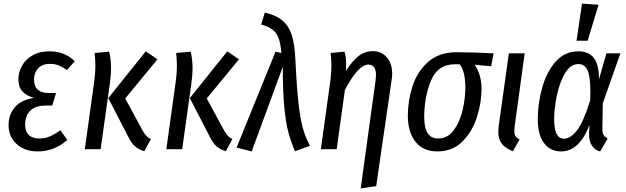

<svg xmlns="http://www.w3.org/2000/svg" viewBox="-20 -820 3437 1055"><path d="M27 -133Q27 -189 61 -230Q95 -271 167 -282Q124 -294 102.5 -318.5Q81 -343 81 -384Q81 -422 100 -457Q119 -492 157.5 -515Q196 -538 252 -538Q335 -538 391 -484L348 -435Q324 -452 303 -460.5Q282 -469 254 -469Q212 -469 189.5 -444.5Q167 -420 167 -383Q167 -346 187.5 -327.5Q208 -309 246 -309H288L267 -240H233Q174 -240 146 -211.5Q118 -183 118 -135Q118 -99 137.5 -79Q157 -59 195 -59Q227 -59 253 -70Q279 -81 312 -104L350 -51Q279 12 187 12Q116 12 71.5 -28.5Q27 -69 27 -133Z M685 -68 575 -281 781 -538 845 -494 668 -279 764 -102Q775 -83 785 -72.5Q795 -62 809 -56L773 11Q739 0 720.5 -17Q702 -34 685 -68ZM496 -360Q504 -415 504 -462Q504 -487 500 -529L580 -536Q590 -492 590 -446Q590 -406 583 -357L533 0H446Z M1133 -68 1023 -281 1229 -538 1293 -494 1116 -279 1212 -102Q1223 -83 1233 -72.5Q1243 -62 1257 -56L1221 11Q1187 0 1168.5 -17Q1150 -34 1133 -68ZM944 -360Q952 -415 952 -462Q952 -487 948 -529L1028 -536Q1038 -492 1038 -446Q1038 -406 1031 -357L981 0H894Z M1603 -496Q1610 -344 1620 -255.5Q1630 -167 1644 -116.5Q1658 -66 1683 -19L1601 11Q1578 -42 1564 -95Q1550 -148 1542 -233Q1534 -318 1534 -453L1363 12L1280 -9L1494 -536L1526 -529Q1522 -579 1511.5 -608.5Q1501 -638 1478.5 -656.5Q1456 -675 1415 -685L1435 -751Q1496 -737 1531 -708Q1566 -679 1582.5 -629Q1599 -579 1603 -496Z M2044 -380Q2046 -400 2046 -407Q2046 -465 2004 -465Q1948 -465 1875 -325L1830 0H1743L1793 -360Q1801 -415 1801 -462Q1801 -487 1797 -529L1873 -536Q1882 -507 1882 -464Q1882 -443 1881 -431Q1915 -484 1949.5 -511.5Q1984 -539 2028 -539Q2076 -539 2105.5 -505Q2135 -471 2135 -414Q2135 -399 2132 -381L2047 203L1962 215Z M2221 -184Q2221 -265 2246 -344.5Q2271 -424 2331 -478.5Q2391 -533 2489 -533Q2572 -533 2692 -527L2679 -456L2588 -464Q2605 -442 2615.5 -407Q2626 -372 2626 -333Q2626 -257 2601 -177.5Q2576 -98 2521.5 -43Q2467 12 2383 12Q2306 12 2263.5 -40.5Q2221 -93 2221 -184ZM2537 -338Q2537 -427 2506 -467H2480Q2385 -467 2348 -376.5Q2311 -286 2311 -176Q2311 -59 2387 -59Q2441 -59 2474.5 -106Q2508 -153 2522.5 -217.5Q2537 -282 2537 -338Z M2808 -126Q2806 -106 2806 -101Q2806 -83 2812.5 -72.5Q2819 -62 2835 -53L2798 11Q2757 -5 2737.5 -30Q2718 -55 2718 -95Q2718 -103 2720 -125L2776 -527H2863Z M3271 -383 3312 -527H3389L3292 -252L3290 -110Q3290 -90 3296.5 -78.5Q3303 -67 3319 -59L3278 12Q3250 6 3233 -19Q3216 -44 3217 -84L3219 -133Q3163 12 3063 12Q3004 12 2969.5 -33.5Q2935 -79 2935 -164Q2935 -250 2958.5 -336Q2982 -422 3032 -480Q3082 -538 3158 -538Q3215 -538 3243.5 -501Q3272 -464 3271 -383ZM3025 -163Q3025 -58 3079 -58Q3115 -58 3150.5 -103.5Q3186 -149 3223 -269Q3224 -286 3224 -315Q3224 -402 3208 -435Q3192 -468 3158 -468Q3114 -468 3084 -416.5Q3054 -365 3039.5 -293.5Q3025 -222 3025 -163ZM3269 -794 3209 -596H3148L3178 -800Z"/></svg>

Font: Fira Sans Compressed
Style: Italic
Weight: 400
Width: 1
Italic angle: -8°
Designer: bBox Type GmbH & Carrois Corporate GbR & Edenspiekermann AG
Foundry: bBox Type GmbH & Carrois Corporate GbR & Edenspiekermann AG
Version: Version 4.301